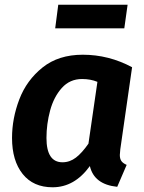

<svg xmlns="http://www.w3.org/2000/svg" viewBox="-20 -778 611 814"><path d="M540 -493 490 -145Q488 -127 488 -121Q488 -105 494.5 -95.5Q501 -86 517 -79L477 14Q379 4 361 -74Q296 16 203 16Q121 16 76 -40.5Q31 -97 31 -193Q31 -276 62 -357Q93 -438 160.5 -492Q228 -546 331 -546Q441 -546 540 -493ZM177 -193Q177 -90 245 -90Q276 -90 302 -110Q328 -130 355 -169L393 -431Q364 -443 328 -443Q276 -443 242 -405Q208 -367 192.5 -309.5Q177 -252 177 -193ZM214 -658 227 -758H521L507 -658Z"/></svg>

Font: Fira Sans SemiBold
Style: Italic
Weight: 600
Italic angle: -8°
Designer: bBox Type GmbH & Carrois Corporate GbR & Edenspiekermann AG
Foundry: bBox Type GmbH & Carrois Corporate GbR & Edenspiekermann AG
Version: Version 4.301